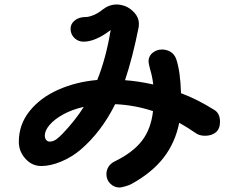

<svg xmlns="http://www.w3.org/2000/svg" viewBox="-20 -798 1040 857"><path d="M962 -254Q962 -223 943.5 -207.5Q925 -192 895 -192Q869 -192 852 -205Q814 -231 780 -250Q762 -161 710.5 -94.5Q659 -28 569 22Q559 28 540 33.5Q521 39 514 39Q490 39 472.5 22Q455 5 455 -21Q455 -38 464 -53Q473 -68 491 -77Q573 -117 613.5 -169.5Q654 -222 663 -302Q582 -329 494 -333Q433 -210 340 -130Q301 -97 253.5 -77Q206 -57 164 -57Q123 -57 93.5 -89.5Q64 -122 64 -165Q64 -242 112 -302Q160 -362 240 -397.5Q320 -433 414 -441Q453 -537 474 -664Q406 -612 353 -612Q329 -612 312 -628.5Q295 -645 295 -670Q295 -692 314 -707Q333 -722 362 -722Q377 -722 398.5 -731Q420 -740 439 -756Q468 -778 501 -778Q517 -778 538 -771Q563 -761 581.5 -739.5Q600 -718 600 -692Q600 -683 599 -677Q572 -541 538 -440Q596 -436 664 -421Q660 -456 650 -489Q648 -496 645.5 -507.5Q643 -519 643 -526Q644 -549 662 -563Q680 -577 703 -577Q724 -577 741.5 -566.5Q759 -556 767 -533Q785 -479 788 -382Q863 -354 937 -307Q962 -292 962 -254ZM354 -321Q301 -309 261.5 -287Q222 -265 201 -240Q180 -215 180 -193Q180 -181 186 -173.5Q192 -166 202 -166Q217 -166 230.5 -175.5Q244 -185 261 -203Q317 -262 354 -321Z"/></svg>

Font: Tsukimi Rounded
Style: Bold
Weight: 700
Designer: Takashi Funayama
Foundry: Takashi Funayama
Version: Version 1.032; ttfautohint (v1.8.3)